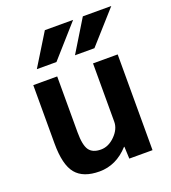

<svg xmlns="http://www.w3.org/2000/svg" viewBox="-140 -866 871 979"><g transform="rotate(-20 295.5 -377.0)"><path d="M421.9 -762.7H576.2L421.9 -589.8H316.4ZM215.8 -762.7H369.1L215.8 -589.8H109.4ZM64.5 -519.5H194.3V-216.8Q194.3 -146.5 213.4 -119.6Q232.4 -92.8 277.3 -92.8Q318.4 -92.8 353.5 -127.9Q388.7 -163.1 388.7 -203.1V-519.5H522.5V0H396.5L393.6 -65.4H391.6Q323.2 9.8 232.4 9.8Q144.5 9.8 104.5 -38.6Q64.5 -86.9 64.5 -203.1Z"/></g></svg>

Font: Mgen+ 1c bold
Style: Bold
Weight: 700
Designer: [Source Han Sans]
Ryoko NISHIZUKA  (kana & ideographs); Paul D. Hunt (Latin, Greek & Cyrillic); Wenlong ZHANG  (bopomofo
Version: Version 1.059.20150602